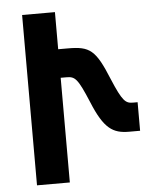

<svg xmlns="http://www.w3.org/2000/svg" viewBox="-52 -759 646 804"><g transform="rotate(-5 271.0 -357.0)"><path d="M71 1H209V-439H233C269 -439 280 -430 323 -327C370 -212 407 -189 475 -189H521V-309H502C471 -309 458 -318 417 -416C366 -541 342 -559 250 -559H209V-715H71Z"/></g></svg>

Font: Noto Sans Armenian Condensed
Style: Bold
Weight: 700
Width: 3
Designer: Monotype Design Team
Foundry: Monotype Imaging Inc.
Version: Version 2.008